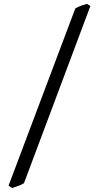

<svg xmlns="http://www.w3.org/2000/svg" viewBox="-20 -801 509 985"><path d="M103 138.7Q98.1 142.1 90.3 145.8Q82.5 149.4 73.7 152.6Q64.9 155.8 56.4 158.7Q47.9 161.6 42 163.6L23.9 151.4L366.2 -757.3Q379.4 -765.6 395.5 -771.5Q411.6 -777.3 425.8 -781.2L443.8 -770.5Z"/></svg>

Font: Gentium Plus Eur
Style: Regular
Weight: 400
Designer: J. Victor Gaultney, Annie Olsen, Iska Routamaa, Becca Hirsbrunner
Foundry: SIL International
Version: Version 5.000